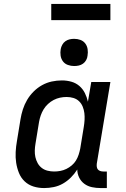

<svg xmlns="http://www.w3.org/2000/svg" viewBox="-20 -946 640 974"><path d="M204 8Q175 8 149.5 0Q124 -8 105 -26Q86 -44 76 -69Q66 -94 62 -120.5Q58 -147 59.5 -175Q61 -203 66 -231L84 -341Q88 -366 96 -391Q104 -416 117.5 -439Q131 -462 150.5 -481.5Q170 -501 193.5 -514Q217 -527 242.5 -532.5Q268 -538 294 -538Q319 -538 342 -531.5Q365 -525 382.5 -510Q400 -495 410.5 -474Q421 -453 426 -430L443 -530H540L471 -116Q470 -108 471 -100Q472 -92 476.5 -86.5Q481 -81 488.5 -78.5Q496 -76 504 -76H522V8H490Q468 8 446.5 3.5Q425 -1 408 -13.5Q391 -26 381.5 -45.5Q372 -65 372 -86Q358 -64 339.5 -45.5Q321 -27 299 -14.5Q277 -2 252.5 3Q228 8 204 8ZM255 -76Q271 -76 286.5 -79Q302 -82 316.5 -89Q331 -96 344 -107Q357 -118 365.5 -132Q374 -146 379 -161.5Q384 -177 387 -192L405 -302Q408 -320 409 -337.5Q410 -355 408 -372Q406 -389 399.5 -405Q393 -421 381 -432.5Q369 -444 352.5 -449Q336 -454 318 -454Q301 -454 284.5 -450.5Q268 -447 252.5 -439Q237 -431 223.5 -418.5Q210 -406 201 -391Q192 -376 186.5 -360Q181 -344 178 -327L160 -217Q157 -200 156.5 -182.5Q156 -165 159.5 -149Q163 -133 171 -118.5Q179 -104 192 -94Q205 -84 221.5 -80Q238 -76 255 -76ZM356 -611Q340 -611 324.5 -616.5Q309 -622 299.5 -634.5Q290 -647 287.5 -663.5Q285 -680 288 -697Q290 -708 296 -719Q302 -730 312 -737Q322 -744 333.5 -746.5Q345 -749 356 -749Q373 -749 388 -743.5Q403 -738 412.5 -725.5Q422 -713 424.5 -696.5Q427 -680 424 -663Q423 -652 417 -641Q411 -630 401 -623Q391 -616 379.5 -613.5Q368 -611 356 -611ZM540 -844H240V-926H540Z"/></svg>

Font: Iosevka Slab Medium Extended
Style: Italic
Weight: 500
Width: 7
Italic angle: -9°
Monospace: yes
Designer: Belleve Invis
Foundry: Belleve Invis
Version: Version 11.1.0; ttfautohint (v1.8.3)